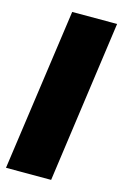

<svg xmlns="http://www.w3.org/2000/svg" viewBox="-111 -746 510 797"><g transform="rotate(15 144.5 -348.0)"><path d="M290 -696 193 0H-1L97 -696Z"/></g></svg>

Font: Fira Sans Condensed Black
Style: Italic
Weight: 900
Width: 3
Italic angle: -8°
Designer: Carrois Corporate & Edenspiekermann AG
Foundry: Carrois Corporate GbR & Edenspiekermann AG
Version: Version 4.203